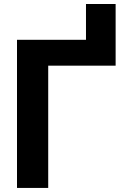

<svg xmlns="http://www.w3.org/2000/svg" viewBox="-20 -923 624 943"><path d="M63.5 0Q63.5 -181.6 63.5 -727.5Q148.4 -727.5 402.3 -727.5Q402.3 -771.5 402.3 -903.3Q438.5 -903.3 547.9 -903.3Q547.9 -828.1 547.9 -600.6Q465.8 -600.6 216.8 -600.6Q216.8 -450.2 216.8 0Q178.7 0 63.5 0Z"/></svg>

Font: DeepSea
Style: Bold
Weight: 700
Designer: Stem
Version: Version 3.019;git-0a5106e0b